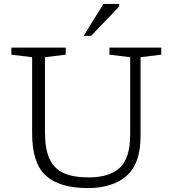

<svg xmlns="http://www.w3.org/2000/svg" viewBox="-20 -950 882 980"><path d="M644.5 -265V-658L538.5 -671V-707H803V-671L697.5 -658V-256.5Q697.5 -114.5 625.8 -52.2Q554 10 428.5 10Q283.5 10 213.8 -53.8Q144 -117.5 144 -269V-658L38 -671V-707H315.5V-671L209.5 -658V-276Q209.5 -190 232.8 -139.2Q256 -88.5 305.2 -66.5Q354.5 -44.5 433 -44.5Q538.5 -44.5 591.5 -93.5Q644.5 -142.5 644.5 -265ZM407 -767 508 -930H588.5V-917L445 -767Z"/></svg>

Font: Newsreader 6pt Light
Style: Regular
Weight: 300
Designer: Hugues Gentile
Foundry: Production Type
Version: Version 1.003; ttfautohint (v1.8.3)